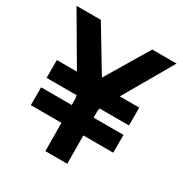

<svg xmlns="http://www.w3.org/2000/svg" viewBox="-156 -778 852 896"><g transform="rotate(30 270.0 -330.0)"><path d="M47 -395H155L0 -660H131L270 -429L408 -660H539L386 -395H491V-299H332L330 -281V-248H491V-152H330L331 0H213L212 -152H47V-248H212V-281L209 -299H47Z"/></g></svg>

Font: Panefresco 800wt
Style: Regular
Weight: 800
Designer: Campivisivi
Foundry: Campivisivi & Chank Co
Version: Version 1.001